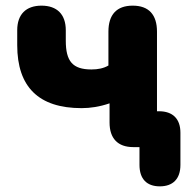

<svg xmlns="http://www.w3.org/2000/svg" viewBox="-20 -521 673 680"><path d="M546 139C592 139 619 113 619 63V-51C619 -100 592 -127 543 -127H536V-409C536 -469 507 -501 450 -501C393 -501 364 -469 364 -409V-289C347 -279 327 -275 304 -275C237 -275 213 -304 213 -377V-414C213 -470 182 -501 127 -501C72 -501 41 -470 41 -414V-361C41 -213 117 -138 269 -138C300 -138 333 -143 368 -155V-87C368 -31 397 0 452 0H474V63C474 113 500 139 546 139Z"/></svg>

Font: SN Pro Heavy
Style: Regular
Weight: 800
Designer: Tobias Whetton
Foundry: Supernotes
Version: Version 1.001;Glyphs 3.2 (3249)